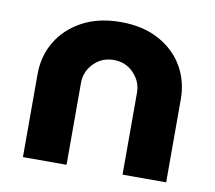

<svg xmlns="http://www.w3.org/2000/svg" viewBox="-64 -598 753 672"><g transform="rotate(10 312.5 -262.5)"><path d="M58 0V-295Q58 -359 89 -411Q120 -463 177.5 -494Q235 -525 314 -525Q393 -525 450 -494Q507 -463 537 -411Q567 -359 567 -295V0H412V-291Q412 -331 383.5 -360.5Q355 -390 313 -390Q270 -390 241.5 -360.5Q213 -331 213 -291V0Z"/></g></svg>

Font: MuseoModerno
Style: Bold
Weight: 700
Designer: Pablo Cosgaya, Héctor Gatti, Marcela Romero, and the Authors of The MuseoModerno Project.
Foundry: Omnibus-Type Team
Version: Version 1.001